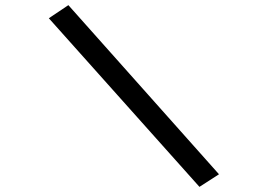

<svg xmlns="http://www.w3.org/2000/svg" viewBox="-20 -685 1040 747"><path d="M756 42 832 -7 246 -665 170 -614Z"/></svg>

Font: Inconsolata UltraExpanded
Style: Regular
Weight: 400
Width: 9
Monospace: yes
Designer: Raph Levien, Cyreal, Brenton Simpson
Foundry: Raph Levien, Cyreal, Google
Version: Version 3.100